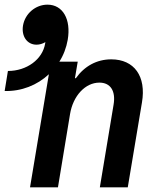

<svg xmlns="http://www.w3.org/2000/svg" viewBox="-26 -805 646 825"><path d="M103 0H223L275 -315C288 -394 341 -450 401 -450C449 -450 472 -414 462 -355L403 0H523L584 -365C603 -477 551 -550 452 -550C390 -550 337 -521 300 -469H296L308 -540H229C247 -568 259 -600 265 -634C280 -722 244 -785 178 -785C127 -785 82 -747 73 -696C65 -650 90 -613 131 -613C144 -613 157 -617 169 -624C169 -622 168 -620 168 -618C157 -550 89 -500 8 -500L-6 -414C66 -412 134 -439 184 -486Z"/></svg>

Font: CommitMono
Style: Bold Italic
Weight: 700
Monospace: yes
Designer: Eigil Nikolajsen
Foundry: Eigil Nikolajsen
Version: Version 1.143